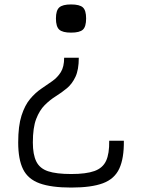

<svg xmlns="http://www.w3.org/2000/svg" viewBox="-20 -649 640 865"><path d="M301 196Q211 196 158.5 177Q106 158 84 113.5Q62 69 62 -7Q62 -82 77 -128.5Q92 -175 115.5 -203Q139 -231 165.5 -249Q192 -267 215.5 -283.5Q239 -300 254 -324Q269 -348 269 -389H335Q335 -335 320 -303Q305 -271 281.5 -251.5Q258 -232 231.5 -215.5Q205 -199 181.5 -175.5Q158 -152 143 -113Q128 -74 128 -7Q128 47 143.5 78.5Q159 110 196.5 122.5Q234 135 301 135Q368 135 405.5 121.5Q443 108 458 75.5Q473 43 472 -15H538Q539 64 517.5 110.5Q496 157 444 176.5Q392 196 301 196ZM300 -502Q262 -502 247 -515.5Q232 -529 232 -566Q232 -602 247 -615.5Q262 -629 300 -629Q339 -629 353.5 -615.5Q368 -602 368 -566Q368 -529 353.5 -515.5Q339 -502 300 -502Z"/></svg>

Font: Victor Mono Thin Light
Style: Regular
Weight: 300
Monospace: yes
Version: Version 1.561;gftools[0.9.30]